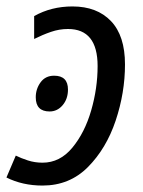

<svg xmlns="http://www.w3.org/2000/svg" viewBox="-39 -566 444 596"><path d="M93 10Q177 10 234 -47.5Q291 -105 320 -191.5Q349 -278 349 -366Q349 -455 305.5 -500.5Q262 -546 186 -546Q120 -546 67 -516V-445Q93 -458 119 -467Q145 -476 172 -476Q264 -476 264 -361Q264 -292 244 -223Q224 -154 185.5 -107.5Q147 -61 93 -61Q69 -61 47.5 -68Q26 -75 10 -83L-19 -15Q31 10 93 10ZM115 -220Q139 -220 155.5 -239.5Q172 -259 172 -288Q172 -331 129 -331Q102 -331 87 -310.5Q72 -290 72 -264Q72 -220 115 -220Z"/></svg>

Font: Noto Sans UI SemiCondensed
Style: Italic
Weight: 400
Width: 4
Italic angle: -12°
Designer: Monotype Design Team
Foundry: Monotype Imaging Inc.
Version: Version 1.901